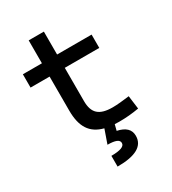

<svg xmlns="http://www.w3.org/2000/svg" viewBox="-215 -787 1016 1134"><g transform="rotate(-30 293.0 -220.0)"><path d="M386.7 9.8C435.5 9.8 476.6 5.9 522.5 -2L510.7 -92.8C463.9 -86.9 428.7 -83 396.5 -83C304.7 -83 267.6 -118.2 267.6 -200.2V-426.8H502.9V-517.6H267.6V-673.8H164.1V-517.6H34.2V-426.8H164.1V-195.3C164.1 -85 202.6 -23.4 291.5 -0.5L258.8 92.8C312 92.8 337.9 103.5 337.9 126C337.9 149.4 307.6 161.1 246.1 161.1V234.4C369.6 234.4 430.7 199.7 430.7 130.4C430.7 87.4 402.8 60.5 346.7 48.8L356.9 8.8C366.7 9.3 376.5 9.8 386.7 9.8Z"/></g></svg>

Font: Cascadia Mono NF
Style: Regular
Weight: 400
Monospace: yes
Designer: Aaron Bell
Foundry: Saja Typeworks
Version: Version 2404.023